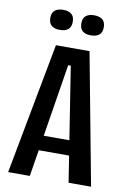

<svg xmlns="http://www.w3.org/2000/svg" viewBox="-93 -895 636 951"><g transform="rotate(10 225.5 -419.5)"><path d="M17 0 141 -660H310L434 0H321L231 -573H218L126 0ZM110 -133V-208H345V-133ZM302 -738Q276 -738 261 -750Q246 -762 246 -789Q246 -815 261 -827Q276 -839 302 -839Q329 -839 344 -827Q359 -815 359 -788Q359 -762 344 -750Q329 -738 302 -738ZM146 -738Q120 -738 105 -750Q90 -762 90 -789Q90 -815 105 -827Q120 -839 147 -839Q173 -839 188 -827Q203 -815 203 -789Q203 -762 188 -750Q173 -738 146 -738Z"/></g></svg>

Font: Bricolage Grotesque 24pt Condensed Medium
Style: Regular
Weight: 500
Width: 3
Designer: Mathieu Triay
Foundry: Atelier Triay
Version: Version 1.001;gftools[0.9.33.dev8+g029e19f]